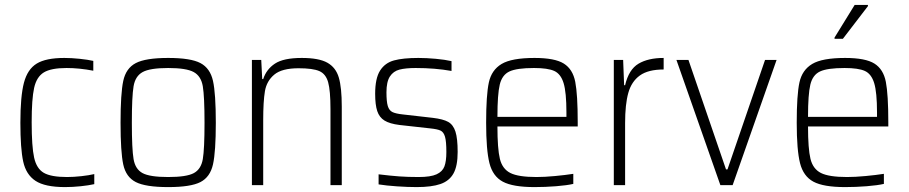

<svg xmlns="http://www.w3.org/2000/svg" viewBox="-20 -754 3701 782"><path d="M63 -254Q63 -362 77.5 -417Q92 -472 129.5 -495Q167 -518 242 -518Q271 -518 304.5 -514.5Q338 -511 360 -506V-466Q303 -477 251 -477Q188 -477 158.5 -459Q129 -441 119 -396Q109 -351 109 -256Q109 -157 119 -112Q129 -67 158.5 -50Q188 -33 253 -33Q280 -33 311.5 -36.5Q343 -40 364 -45V-4Q342 1 309 4.5Q276 8 245 8Q163 8 124.5 -17.5Q86 -43 74.5 -96Q63 -149 63 -254Z M471 -254Q471 -373 482 -424.5Q493 -476 533 -497Q573 -518 665 -518Q757 -518 796.5 -497Q836 -476 847.5 -424.5Q859 -373 859 -254Q859 -136 847.5 -84.5Q836 -33 796.5 -12.5Q757 8 665 8Q573 8 533 -12.5Q493 -33 482 -84Q471 -135 471 -254ZM813 -254Q813 -361 806 -402.5Q799 -444 769 -460.5Q739 -477 665 -477Q591 -477 561 -460.5Q531 -444 524 -402.5Q517 -361 517 -254Q517 -147 524 -106Q531 -65 560.5 -49Q590 -33 665 -33Q740 -33 769.5 -49Q799 -65 806 -106Q813 -147 813 -254Z M1006 -510H1044L1048 -432H1052Q1065 -472 1100 -495Q1135 -518 1209 -518Q1279 -518 1313.5 -498.5Q1348 -479 1360 -438Q1372 -397 1372 -320V0H1326V-309Q1326 -385 1316.5 -419Q1307 -453 1280.5 -464.5Q1254 -476 1196 -476Q1128 -476 1097 -450Q1066 -424 1059 -382.5Q1052 -341 1052 -264V0H1006Z M1522 -3V-44Q1572 -38 1606.5 -35.5Q1641 -33 1685 -33Q1734 -33 1758 -44Q1782 -55 1790 -76Q1798 -97 1798 -135Q1798 -178 1792.5 -197Q1787 -216 1774.5 -222Q1762 -228 1733 -231L1607 -245Q1567 -250 1546 -263Q1525 -276 1516.5 -301.5Q1508 -327 1508 -372Q1508 -435 1528 -466.5Q1548 -498 1585 -508Q1622 -518 1684 -518Q1717 -518 1755 -514.5Q1793 -511 1819 -505V-465Q1752 -477 1673 -477Q1632 -477 1607 -470.5Q1582 -464 1568 -442.5Q1554 -421 1554 -378Q1554 -340 1559.5 -322Q1565 -304 1578.5 -297.5Q1592 -291 1620 -288L1743 -274Q1785 -269 1805.5 -257.5Q1826 -246 1835 -218Q1844 -190 1844 -135Q1844 -78 1827 -47.5Q1810 -17 1774 -4.5Q1738 8 1677 8Q1641 8 1597 5Q1553 2 1522 -3Z M2333 -239H2006Q2006 -148 2016 -107Q2026 -66 2058.5 -49.5Q2091 -33 2165 -33Q2198 -33 2240.5 -37Q2283 -41 2315 -46V-5Q2289 1 2245 4.5Q2201 8 2157 8Q2069 8 2028 -14Q1987 -36 1973.5 -89.5Q1960 -143 1960 -254Q1960 -367 1971 -418Q1982 -469 2023 -493.5Q2064 -518 2157 -518Q2240 -518 2276.5 -495Q2313 -472 2323 -420.5Q2333 -369 2333 -256ZM2006 -278H2287V-296Q2287 -378 2275.5 -415.5Q2264 -453 2237.5 -465Q2211 -477 2155 -477Q2085 -477 2055 -463Q2025 -449 2015.5 -409.5Q2006 -370 2006 -278Z M2480 -510H2518L2522 -407H2526Q2541 -471 2580.5 -494.5Q2620 -518 2683 -518V-471Q2620 -471 2586 -446.5Q2552 -422 2539 -375.5Q2526 -329 2526 -253V0H2480Z M2914 0 2735 -510H2784L2937 -64H2943L3096 -510H3143L2964 0Z M3598 -239H3271Q3271 -148 3281 -107Q3291 -66 3323.5 -49.5Q3356 -33 3430 -33Q3463 -33 3505.5 -37Q3548 -41 3580 -46V-5Q3554 1 3510 4.5Q3466 8 3422 8Q3334 8 3293 -14Q3252 -36 3238.5 -89.5Q3225 -143 3225 -254Q3225 -367 3236 -418Q3247 -469 3288 -493.5Q3329 -518 3422 -518Q3505 -518 3541.5 -495Q3578 -472 3588 -420.5Q3598 -369 3598 -256ZM3271 -278H3552V-296Q3552 -378 3540.5 -415.5Q3529 -453 3502.5 -465Q3476 -477 3420 -477Q3350 -477 3320 -463Q3290 -449 3280.5 -409.5Q3271 -370 3271 -278ZM3379 -596V-601L3461 -734H3515V-729L3413 -596Z"/></svg>

Font: Saira Semi Condensed ExtraLight
Style: Regular
Weight: 200
Width: 4
Designer: Hector Gatti with collaboration of the Omnibus-Type team
Foundry: Omnibus-Type
Version: Version 1.001; ttfautohint (v1.8)